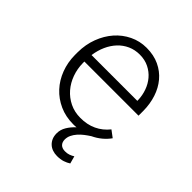

<svg xmlns="http://www.w3.org/2000/svg" viewBox="-196 -673 992 992"><g transform="rotate(45 300.0 -176.5)"><path d="M319.8 9.8Q264.6 9.8 219.2 -10.7Q173.8 -31.2 141.4 -66.4Q108.9 -101.6 91.1 -148.7Q73.2 -195.8 72.8 -249V-270Q73.2 -326.7 91.6 -375.5Q109.9 -424.3 141.6 -460.4Q173.3 -496.6 216.3 -517.3Q259.3 -538.1 308.6 -538.1Q361.3 -538.1 401.9 -519Q442.4 -500 470 -467Q497.6 -434.1 512 -390.1Q526.4 -346.2 526.9 -295.9V-260.3H131.3V-249Q131.8 -207.5 145.5 -169.7Q159.2 -131.8 184.1 -103Q209 -74.2 244.1 -56.9Q279.3 -39.6 322.3 -39.6Q371.1 -39.1 410.6 -57.6Q450.2 -76.2 478 -111.3L515.1 -83.5Q499.5 -61.5 478 -43.7Q456.5 -25.9 429.7 -13.2Q413.6 -2.9 398.4 8.8Q383.3 20.5 371.1 34.4Q358.9 48.3 351.6 63.7Q344.2 79.1 344.2 96.7Q344.7 116.2 355.7 127.2Q366.7 138.2 387.7 138.7Q403.3 139.2 417 134.3Q430.7 129.4 440.9 122.6L452.1 163.6Q438 172.9 419.7 179Q401.4 185.1 376.5 185.1Q358.4 185.1 343 179.7Q327.6 174.3 316.2 163.6Q304.7 152.8 298.3 137.7Q292 122.6 292 102.5Q292 76.7 306.2 53Q320.3 29.3 342.8 8.8Q336.9 9.3 331.3 9.5Q325.7 9.8 319.8 9.8ZM308.6 -488.3Q272.9 -488.3 243.2 -474.9Q213.4 -461.4 190.9 -437.5Q168.5 -413.6 153.8 -381.1Q139.2 -348.6 133.8 -310.1H468.3V-316.4Q467.3 -349.1 456.3 -380.1Q445.3 -411.1 425 -435.1Q404.8 -459 375.5 -473.6Q346.2 -488.3 308.6 -488.3Z"/></g></svg>

Font: Roboto Mono Light
Style: Regular
Weight: 300
Designer: Google
Version: Version 2.000985; 2015; ttfautohint (v1.3)